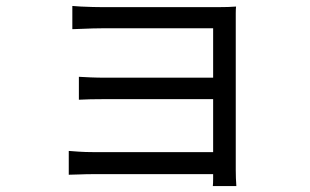

<svg xmlns="http://www.w3.org/2000/svg" viewBox="-20 -569 1040 645"><path d="M223 -549Q232 -548 251.5 -547Q271 -546 291.5 -545.5Q312 -545 325 -545Q342 -545 378.5 -545Q415 -545 462 -545Q509 -545 557 -545Q605 -545 646 -545Q687 -545 712 -545Q729 -545 746 -545.5Q763 -546 773 -547Q772 -539 772 -524.5Q772 -510 772 -496Q772 -487 772 -453Q772 -419 772 -370Q772 -321 772 -265.5Q772 -210 772 -156.5Q772 -103 772 -61Q772 -19 772 2Q772 14 772.5 29.5Q773 45 774 56H695Q696 47 696 31Q696 15 696 0Q696 -26 696 -69Q696 -112 696 -163Q696 -214 696 -265.5Q696 -317 696 -361.5Q696 -406 696 -436Q696 -466 696 -474Q687 -474 660.5 -474Q634 -474 597 -474Q560 -474 518.5 -474Q477 -474 438 -474Q399 -474 369 -474Q339 -474 325 -474Q312 -474 291.5 -473.5Q271 -473 251.5 -472Q232 -471 223 -471ZM245 -311Q260 -310 284.5 -309Q309 -308 334 -308Q347 -308 379 -308Q411 -308 454 -308Q497 -308 543 -308Q589 -308 630 -308Q671 -308 699 -308Q727 -308 735 -308V-236Q727 -236 699 -236Q671 -236 630 -236Q589 -236 543 -236Q497 -236 454 -236Q411 -236 379 -236Q347 -236 335 -236Q309 -236 284.5 -235.5Q260 -235 245 -234ZM211 -62Q223 -61 245 -59.5Q267 -58 293 -58Q307 -58 342 -58Q377 -58 423 -58Q469 -58 519 -58Q569 -58 614 -58Q659 -58 691.5 -58Q724 -58 735 -58V16Q723 16 690 16Q657 16 611.5 16Q566 16 517 16Q468 16 422 16Q376 16 342 16Q308 16 294 16Q270 16 246.5 17Q223 18 211 18Z"/></svg>

Font: Noto Sans SC Thin
Style: Regular
Weight: 400
Version: Version 2.004-H2;hotconv 1.0.118;makeotfexe 2.5.65603